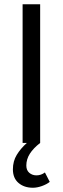

<svg xmlns="http://www.w3.org/2000/svg" viewBox="-20 -676 297 908"><path d="M169.9 -655.8V0Q137.7 24.9 121.1 51Q104.5 77.1 104.5 106.9Q104.5 129.4 118.7 141.4Q132.8 153.3 152.3 153.3Q174.3 153.3 192.4 139.6L215.3 184.1Q200.7 195.8 178 203.9Q155.3 211.9 135.7 211.9Q94.2 211.9 67.6 189.2Q41 166.5 41 125Q41 86.4 59.1 56.6Q77.1 26.9 106.9 0H86.9V-655.8Z"/></svg>

Font: Varta
Style: Regular
Weight: 400
Designer: Joana Correia, Viktoriya Grabowska, Eben Sorkin
Foundry: Sorkin Type
Version: Version 1.002; ttfautohint (v1.3) -l 8 -r 24 -G 200 -x 12 -H